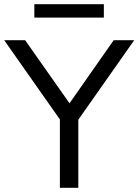

<svg xmlns="http://www.w3.org/2000/svg" viewBox="-23 -897 661 917"><path d="M263 0V-366L281 -301L-3 -705H97L313 -398H305L520 -705H618L334 -301L351 -366V0ZM141 -813V-877H473V-813Z"/></svg>

Font: Nunito Sans 9pt
Style: Regular
Weight: 400
Version: Version 3.101;gftools[0.9.27]